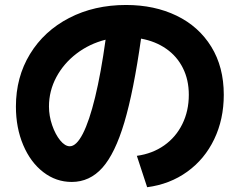

<svg xmlns="http://www.w3.org/2000/svg" viewBox="-20 -741 978 783"><path d="M750 -354.5Q750 -415.5 725.8 -463.6Q701.7 -511.7 657.7 -542.2Q613.8 -572.8 555.2 -583.5Q524.9 -369.1 487.1 -241.9Q449.2 -114.7 397.5 -56.9Q345.7 1 272.5 1Q208.5 1 156.5 -39.1Q104.5 -79.1 74.7 -149.4Q44.9 -219.7 44.9 -306.6Q44.9 -426.3 102.3 -520.5Q159.7 -614.7 262 -667.7Q364.3 -720.7 494.1 -720.7Q609.9 -720.7 700.2 -677Q790.5 -633.3 841.6 -550.5Q892.6 -467.8 892.6 -354.5Q892.6 -254.4 853.5 -173.1Q814.5 -91.8 743.7 -40.8Q672.9 10.3 580.1 22.5L538.1 -105.5Q601.6 -114.3 649.4 -147.9Q697.3 -181.6 723.6 -235.1Q750 -288.6 750 -354.5ZM264.6 -144.5Q291.5 -144.5 317.9 -195.8Q344.2 -247.1 367.9 -344.5Q391.6 -441.9 410.6 -579.1Q344.7 -562.5 292.2 -522.5Q239.7 -482.4 209.7 -426.3Q179.7 -370.1 179.7 -306.6Q179.7 -268.6 192.6 -230.7Q205.6 -192.9 225.3 -168.7Q245.1 -144.5 264.6 -144.5Z"/></svg>

Font: Pretendard ExtraBold
Style: Regular
Weight: 800
Designer: Base glyphs from Inter by Rasmus Andersson; Hangeul glyphs from Noto Sans CJK(Source Han Sans) by Jang Soo-young and Kan
Foundry: Kil Hyung-jin
Version: Version 1.309